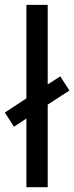

<svg xmlns="http://www.w3.org/2000/svg" viewBox="-25 -780 309 800"><path d="M85 -370.1V-759.8H173.8V-428.2L226.1 -461.9L264.2 -402.8L173.8 -344.2V0H85V-286.1L33.2 -252L-4.9 -311Z"/></svg>

Font: WenQuanYi Micro Hei
Style: Regular
Weight: 400
Foundry: Ascender Corporation
Version: Version 0.2.0-beta